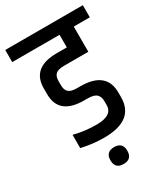

<svg xmlns="http://www.w3.org/2000/svg" viewBox="-234 -746 883 1016"><g transform="rotate(-30 208.0 -238.0)"><path d="M377 -161V-134Q377 8 193 8Q125 8 55 -8V-89Q121 -72 193 -72Q290 -72 290 -135V-159Q290 -187 274.5 -201.5Q259 -216 219 -216H199Q46 -216 46 -343V-378Q46 -505 199 -505H260V-582H-29V-656H445V-582H347V-428H199Q162 -428 147.5 -414.5Q133 -401 133 -374V-346Q133 -319 147.5 -305Q162 -291 199 -291H219Q377 -291 377 -161ZM212.5 180Q161 180 161 128.5Q161 77 212.5 77Q264 77 264 128.5Q264 180 212.5 180Z"/></g></svg>

Font: Khand Medium
Style: Regular
Weight: 500
Designer: Devanagari: Sanchit Sawaria, Jyotish Sonowal; Latin: Satya Rajpurohit
Foundry: Indian Type Foundry
Version: Version 1.100;PS 1.0;hotconv 1.0.78;makeotf.lib2.5.61930; tt